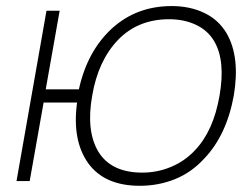

<svg xmlns="http://www.w3.org/2000/svg" viewBox="-20 -598 822 634"><path d="M752 -282.5Q728.5 -152.5 655 -75Q612.5 -28.5 558 -6.5Q503.5 15.5 441.5 15.5Q325 15.5 271 -59.5Q217.5 -135 234.5 -259.5H124L78 0H34.5L133.5 -562.5H177L131 -303H240.5Q268 -428.5 349 -503.5Q430.5 -578 547 -578Q607.5 -578 654.8 -555.2Q702 -532.5 728 -488.5Q773.5 -410.5 752 -282.5ZM705 -282.5Q725 -397.5 687.5 -461.5Q666.5 -497.5 627.2 -516Q588 -534.5 538.5 -534.5Q435.5 -534.5 369.5 -466Q304 -397.5 284.5 -282.5Q263.5 -164.5 305.5 -96Q348 -28 450 -28Q499.5 -28 545 -47Q590.5 -66 624 -102Q685 -166 705 -282.5Z"/></svg>

Font: Russisch Sans ExtraLight
Style: Italic
Weight: 200
Width: 4
Italic angle: -10°
Designer: Michael Sharanda (font) & Cristiano Sobral (main changes)
Foundry: Michael Sharanda
Version: Version 2.00;September 8, 2020;FontCreator 13.0.0.2681 64-bi